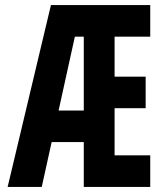

<svg xmlns="http://www.w3.org/2000/svg" viewBox="-20 -734 640 754"><path d="M10 0 180 -714H570V-590H430V-433H552V-309H430V-124H570V0H309V-590H274L144 0ZM154 -176 176 -300H336V-176Z"/></svg>

Font: Noto Sans Mono
Style: Bold
Weight: 700
Designer: Monotype Design Team
Foundry: Monotype Imaging Inc.
Version: Version 2.014